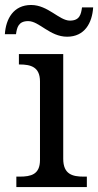

<svg xmlns="http://www.w3.org/2000/svg" viewBox="-43 -754 396 774"><path d="M36.1 -42H22.9V0H307.1V-42H293.9C249.5 -42 211.9 -51.3 211.9 -113.8V-536.1H33.2V-494.1H36.1C80.6 -494.1 118.2 -484.4 118.2 -425.8V-108.9C118.2 -50.3 81.5 -42 36.1 -42ZM-23.4 -616.2H21.5C25.4 -644 31.7 -668.9 70.8 -668.9C115.2 -668.9 157.7 -606 227.5 -606C298.3 -606 328.6 -661.6 332.5 -724.1H287.6C283.7 -696.3 278.3 -670.9 238.8 -670.9C195.8 -670.9 150.4 -733.9 82.5 -733.9C11.2 -733.9 -19.5 -677.7 -23.4 -616.2Z"/></svg>

Font: The Erased English
Style: Regular
Weight: 400
Designer: Monotype Design team + ligartures altered by 180 Amsterdam
Foundry: Monotype Imaging Inc.
Version: Version 1.030;Glyphs 3.1.2 (3151)